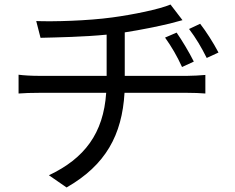

<svg xmlns="http://www.w3.org/2000/svg" viewBox="-20 -775 1040 848"><path d="M531 -440V-632C603 -643 680 -659 730 -671L786 -686L733 -755C684 -734 566 -710 476 -698C367 -683 215 -679 140 -682L159 -608C236 -610 350 -612 451 -622V-440H150C119 -440 84 -442 62 -445V-362C86 -364 119 -365 151 -365H449C437 -186 353 -75 196 -1L274 53C447 -46 519 -179 530 -365H809C834 -365 865 -364 887 -362V-444C866 -442 829 -440 808 -440ZM836 -503C814 -547 783 -598 760 -631L709 -609C739 -567 762 -527 784 -479ZM815 -647C846 -606 869 -567 893 -519L945 -543C922 -587 889 -638 864 -670Z"/></svg>

Font: Squished Noto Sans CJK JP Regular
Style: Regular
Weight: 400
Designer: Ryoko NISHIZUKA (kana & ideographs); Paul D. Hunt (Latin, Greek & Cyrillic); Wenlong ZHANG (bopomofo); Sandoll Communica
Foundry: Adobe Systems Incorporated
Version: Version 1.004;PS 1.004;hotconv 1.0.82;makeotf.lib2.5.63406